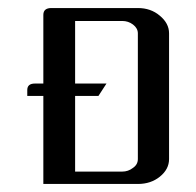

<svg xmlns="http://www.w3.org/2000/svg" viewBox="-20 -458 489 478"><path d="M47.9 -219.2V-233.9Q47.9 -250 66.9 -250H87.9V-420.9Q87.9 -438 107.9 -438H323.2Q355.5 -438 377.9 -418.9Q400.9 -399.9 400.9 -375V-62Q400.9 -36.6 377.9 -18.1Q355.5 0 323.2 0H87.9V-219.2ZM167 -30.8H284.2Q299.3 -30.8 311 -40Q323.2 -48.3 323.2 -62V-375Q323.2 -387.7 311 -397Q299.3 -405.8 284.2 -405.8H167V-250H245.1L225.1 -219.2H167Z"/></svg>

Font: Hhenum
Style: Regular
Weight: 400
Designer: T. Christopher White
Version: Version 1.0